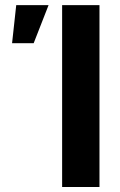

<svg xmlns="http://www.w3.org/2000/svg" viewBox="-20 -748 478 768"><path d="M377.9 -727.5V0H228.5V-727.5ZM28.3 -575.2 44.9 -727.5H174.3L114.7 -575.2Z"/></svg>

Font: Inter 24pt
Style: Bold
Weight: 700
Designer: Rasmus Andersson
Foundry: rsms
Version: Version 4.001;git-66647c0bb